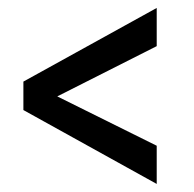

<svg xmlns="http://www.w3.org/2000/svg" viewBox="-20 -556 486 481"><path d="M123.5 -314.5 372.6 -190.9V-95.2L38.6 -280.3V-351.6L372.6 -536.1V-440.4Z"/></svg>

Font: TypoPRO Roboto
Style: Regular
Weight: 400
Designer: Google
Version: Version 2.136; 2016